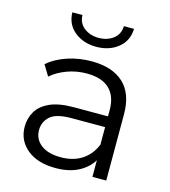

<svg xmlns="http://www.w3.org/2000/svg" viewBox="-110 -819 809 913"><g transform="rotate(15 295.0 -363.0)"><path d="M428 0V-82Q404 -42 358 -18.5Q312 5 247 5Q158 5 106.5 -37.5Q55 -80 55 -148Q55 -188 74.5 -222Q94 -256 138.5 -276.5Q183 -297 258 -297H425V-329Q425 -396 387.5 -432Q350 -468 276 -468Q225 -468 179 -451Q133 -434 101 -406L69 -459Q109 -493 165 -511.5Q221 -530 283 -530Q385 -530 440.5 -479Q496 -428 496 -326V0ZM425 -158V-244H260Q184 -244 154.5 -217Q125 -190 125 -150Q125 -105 160 -78Q195 -51 258 -51Q318 -51 361 -78.5Q404 -106 425 -158ZM285 -602Q222 -602 178.5 -636.5Q135 -671 133 -731H183Q184 -691 213.5 -668.5Q243 -646 285 -646Q327 -646 356.5 -668.5Q386 -691 387 -731H437Q435 -671 391.5 -636.5Q348 -602 285 -602Z"/></g></svg>

Font: Montserrat
Style: Regular
Weight: 400
Designer: Julieta Ulanovsky
Foundry: Julieta Ulanovsky
Version: Version 9.000; ttfautohint (v1.8.4.7-5d5b)